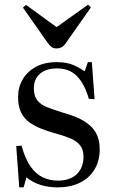

<svg xmlns="http://www.w3.org/2000/svg" viewBox="-20 -794 488 828"><path d="M63 14 50 -164 73 -166Q88 -110 111 -77Q134 -44 164 -29.5Q194 -15 230 -15Q282 -15 311 -43Q340 -71 340 -118Q340 -150 324.5 -168.5Q309 -187 280.5 -198.5Q252 -210 211 -221Q183 -229 155.5 -240Q128 -251 105.5 -267.5Q83 -284 70.5 -310Q58 -336 58 -375Q58 -418 78 -452Q98 -486 135 -506Q172 -526 225 -526Q268 -526 297.5 -513Q327 -500 345 -486L359 -526H376L388 -366L363 -368Q346 -429 313.5 -464Q281 -499 226 -499Q180 -499 153 -476.5Q126 -454 126 -412Q126 -379 142 -360Q158 -341 186 -330.5Q214 -320 249 -309Q282 -300 310.5 -288Q339 -276 362 -258Q385 -240 397.5 -213.5Q410 -187 410 -150Q410 -100 387.5 -63Q365 -26 324.5 -6Q284 14 228 14Q190 14 156.5 4Q123 -6 94 -29L82 14ZM224 -585Q217 -585 210.5 -587Q204 -589 197.5 -595.5Q191 -602 183 -613L79 -761L92 -773L224 -677L360 -774L372 -762L263 -607Q255 -595 245 -590Q235 -585 224 -585Z"/></svg>

Font: Literata 60pt
Style: Regular
Weight: 400
Designer: Latin by Veronika Burian and Jose Scaglione. Greek by Irene Vlachou. Cyrillic by Vera Evstafieva.
Foundry: TypeTogether
Version: Version 3.002